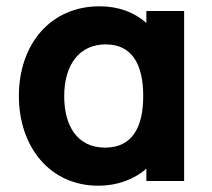

<svg xmlns="http://www.w3.org/2000/svg" viewBox="-20 -575 675 610"><path d="M292 15C353 15 406 -5 445 -39V0H565V-540H445V-502C407 -536 356.5 -555 296 -555C141 -555 40 -435 40 -270C40 -108 139 15 292 15ZM184 -269C184 -372 234 -434 316 -434C401 -434 435 -368 435 -270C435 -172 401 -106 314 -106C222 -106 184 -180 184 -269Z"/></svg>

Font: Eudonet ExtraBold
Style: Regular
Weight: 800
Designer: Mikhail Sharanda
Foundry: Mikhail Sharanda
Version: Version 4.503;Glyphs 3.1.2 (3151)